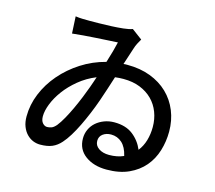

<svg xmlns="http://www.w3.org/2000/svg" viewBox="-109 -874 1174 1050"><g transform="rotate(15 478.0 -349.0)"><path d="M570 -40Q593 -40 613.5 -44Q634 -48 652 -56Q641 -104 615 -127.5Q589 -151 553 -151Q526 -151 507 -137Q488 -123 488 -98Q488 -72 511 -56Q534 -40 570 -40ZM374 -372Q379 -387 384.5 -402Q390 -417 395 -433Q341 -411 298 -375.5Q255 -340 226 -300.5Q197 -261 181.5 -221.5Q166 -182 166 -151Q166 -126 177.5 -113Q189 -100 203 -100Q216 -100 228 -104.5Q240 -109 254 -125Q270 -145 287 -175.5Q304 -206 320 -240.5Q336 -275 350 -309.5Q364 -344 374 -372ZM577 -695Q570 -683 562 -668Q554 -653 549 -636Q543 -619 535.5 -594.5Q528 -570 518 -541Q524 -542 529.5 -542Q535 -542 541 -542Q613 -542 671 -520Q729 -498 770 -458.5Q811 -419 833 -365Q855 -311 855 -248Q855 -192 839 -139.5Q823 -87 789 -47Q755 -7 702.5 17Q650 41 577 41Q504 41 456.5 6Q409 -29 409 -91Q409 -118 420 -142Q431 -166 450.5 -183Q470 -200 496.5 -210Q523 -220 553 -220Q618 -220 658.5 -188.5Q699 -157 719 -109Q741 -137 751.5 -173Q762 -209 762 -249Q762 -294 747 -333Q732 -372 703.5 -400.5Q675 -429 634 -445.5Q593 -462 540 -462Q516 -462 492 -459Q481 -424 469 -387.5Q457 -351 445 -316Q431 -276 414.5 -236.5Q398 -197 380.5 -161Q363 -125 344.5 -95Q326 -65 308 -45Q286 -20 259 -8.5Q232 3 191 3Q170 3 150.5 -5Q131 -13 115 -29.5Q99 -46 89.5 -70.5Q80 -95 80 -127Q80 -193 106 -256.5Q132 -320 178.5 -374Q225 -428 288 -468.5Q351 -509 425 -528Q436 -563 444.5 -593.5Q453 -624 458 -647Q438 -646 405.5 -644Q373 -642 337 -640Q301 -638 265.5 -635Q230 -632 203 -629L198 -725Q218 -722 238.5 -721.5Q259 -721 279 -721Q299 -721 332 -721.5Q365 -722 400 -723.5Q435 -725 467.5 -728.5Q500 -732 518 -739Z"/></g></svg>

Font: Kinto Sans Med
Style: Regular
Weight: 500
Designer: Authors: Ryoko NISHIZUKA  (kana & ideographs); Paul D. Hunt (Latin, Greek & Cyrillic); Wenlong ZHANG  (bopomofo); Sandol
Foundry: Adobe Systems Incorporated, ookami Inc.
Version: Version 0.001